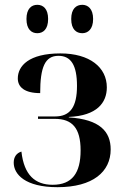

<svg xmlns="http://www.w3.org/2000/svg" viewBox="-20 -769 520 798"><path d="M322 -631C345 -631 367 -647 367 -690C367 -733 345 -749 322 -749C297 -749 276 -733 276 -690C276 -647 297 -631 322 -631ZM135 -631C159 -631 180 -647 180 -690C180 -733 159 -749 135 -749C111 -749 90 -733 90 -690C90 -647 111 -631 135 -631ZM219 9C366 9 440 -55 440 -148C440 -222 395 -273 266 -281V-283C383 -288 424 -342 424 -406C424 -489 353 -547 231 -547C100 -547 54 -495 54 -443C54 -407 82 -382 147 -382C147 -490 167 -537 223 -537C275 -537 300 -498 300 -412C300 -325 272 -285 209 -285H138V-275H208C280 -275 315 -237 315 -144C315 -50 280 -1 199 -1C126 -1 80 -41 69 -139C49 -133 37 -117 37 -93C37 -45 84 9 219 9Z"/></svg>

Font: Noto Serif Display SemiCondensed SemiBold
Style: Regular
Weight: 600
Width: 4
Designer: Monotype Design Team
Foundry: Monotype Imaging Inc.
Version: Version 2.009